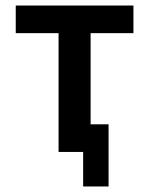

<svg xmlns="http://www.w3.org/2000/svg" viewBox="-20 -550 540 695"><path d="M373 125V-100H308V-430H463V-530H37V-430H192V0H281V125Z"/></svg>

Font: Iosevka SS09
Style: Bold
Weight: 700
Monospace: yes
Designer: Belleve Invis
Foundry: Belleve Invis
Version: Version 5.2.1; ttfautohint (v1.8.3)